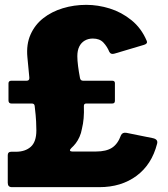

<svg xmlns="http://www.w3.org/2000/svg" viewBox="-20 -772 695 792"><path d="M29 0Q12 0 12 -18V-132Q12 -146 26 -146H45Q84 -146 107 -166.5Q130 -187 130 -234Q130 -248 129 -270.5Q128 -293 123 -335Q122 -345 111 -345H27Q15 -345 15 -358V-428Q15 -439 27 -439H90Q102 -439 101 -452L93 -536Q88 -589 106 -629.5Q124 -670 158.5 -697Q193 -724 239 -738Q285 -752 336 -752Q384 -752 432.5 -737Q481 -722 522 -689Q563 -656 585 -604Q588 -597 584.5 -593Q581 -589 574 -587L453 -551Q437 -546 431 -558Q422 -580 406.5 -596.5Q391 -613 363 -613Q344 -613 329.5 -604.5Q315 -596 307 -580Q299 -564 299 -540Q299 -523 302 -499.5Q305 -476 310 -450Q312 -439 323 -439H443Q454 -439 454 -429V-356Q454 -345 443 -345H336Q326 -345 326 -335Q327 -307 325 -284Q323 -261 318 -241Q315 -223 308 -207.5Q301 -192 292.5 -181Q284 -170 274 -161Q267 -154 269 -150.5Q271 -147 278 -147H376Q418 -147 442 -162.5Q466 -178 479 -214Q485 -227 502 -224L611 -202Q633 -197 628 -179Q606 -93 543 -46.5Q480 0 390 0H29Z"/></svg>

Font: Libre Franklin Thin ExtraBold
Style: Regular
Weight: 800
Version: Version 3.000